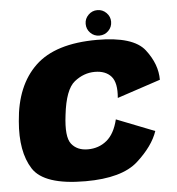

<svg xmlns="http://www.w3.org/2000/svg" viewBox="-52 -775 765 830"><g transform="rotate(-5 330.0 -360.0)"><path d="M286 6Q444 6 513.8 -57Q583.5 -120 605 -184L439.5 -249Q424.5 -187 390 -158.8Q355.5 -130.5 308 -130.5Q261.5 -130.5 237 -161.5Q212.5 -192.5 224.5 -286.5Q237 -396.5 277.8 -429Q318.5 -461.5 366.5 -461.5Q413.5 -461.5 437.8 -433.8Q462 -406 456 -340.5L644 -403Q644.5 -470.5 595 -534.5Q545.5 -598.5 388 -598.5Q207 -598.5 119.8 -515.2Q32.5 -432 21 -277.5Q9.5 -146 58 -70Q106.5 6 286 6ZM400.5 -616Q423.5 -616 439.8 -632.2Q456 -648.5 456 -671.5Q456 -694 439.8 -710.2Q423.5 -726.5 401 -726.5Q378 -726.5 361.8 -710.2Q345.5 -694 345.5 -671.5Q345.5 -648.5 361.5 -632.2Q377.5 -616 400.5 -616Z"/></g></svg>

Font: Anybody Thin ExtraBold
Style: Italic
Weight: 800
Italic angle: -10°
Version: Version 1.113;gftools[0.9.25]